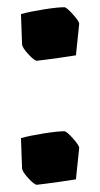

<svg xmlns="http://www.w3.org/2000/svg" viewBox="-20 -496 277 531"><path d="M41 -31 38 -114Q63 -121 101 -127Q139 -133 158 -133Q164 -133 181.5 -113.5Q199 -94 199 -87L190 0Q186 1 143.5 7Q101 13 82 15Q75 15 58 -3.5Q41 -22 41 -31ZM41 -374 38 -457Q63 -464 101 -470Q139 -476 158 -476Q164 -476 181.5 -456.5Q199 -437 199 -430L190 -343Q186 -342 143.5 -336Q101 -330 82 -328Q75 -328 58 -346.5Q41 -365 41 -374Z"/></svg>

Font: Grenze ExtraBold
Style: Regular
Weight: 800
Designer: Renata Polastri
Foundry: Omnibus-Type
Version: Version 1.002; ttfautohint (v1.8)